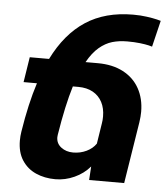

<svg xmlns="http://www.w3.org/2000/svg" viewBox="-54 -808 748 866"><g transform="rotate(5 320.0 -375.0)"><path d="M318.4 -528.3H374Q440.9 -528.3 489.3 -502.9Q537.6 -477.5 562.7 -431.9Q587.9 -386.2 587.9 -326.7Q587.9 -305.2 584 -279.3L539.6 0H380.9L384.8 -61.5Q356.4 -28.3 314.7 -9.3Q272.9 9.8 228.5 9.8Q179.7 9.8 140.1 -7.8Q100.6 -25.4 77.4 -61.3Q54.2 -97.2 54.2 -150.4Q54.2 -170.9 57.6 -191.4Q77.6 -318.8 108.4 -414.1H47.9L65.9 -528.3H153.3Q210.9 -644.5 299.3 -702.4Q387.7 -760.3 514.2 -760.3Q547.9 -760.3 575.9 -756.3Q604 -752.4 622.1 -748Q640.1 -743.7 640.1 -743.2L611.3 -624Q611.3 -624.5 595.9 -628.2Q580.6 -631.8 555.4 -634.8Q530.3 -637.7 498.5 -637.7Q460.9 -637.7 430.2 -628.7Q399.4 -619.6 371.1 -595.7Q342.8 -571.8 318.4 -528.3ZM271 -414.1Q243.7 -325.7 222.2 -190.4Q221.2 -182.6 221.2 -179.7Q221.2 -151.4 243.7 -134.3Q266.1 -117.2 297.9 -117.2Q330.6 -117.2 358.4 -130.6Q386.2 -144 401.4 -166.5L416 -259.8Q418.5 -273.4 418.5 -291Q418.5 -327.6 404.1 -355.5Q389.6 -383.3 362.1 -398.7Q334.5 -414.1 295.9 -414.1Z"/></g></svg>

Font: Mardoto Black
Style: Italic
Weight: 900
Italic angle: -12°
Designer: Christian Robertson, Vahan Hovhannisyan
Foundry: Google
Version: Version 1.000